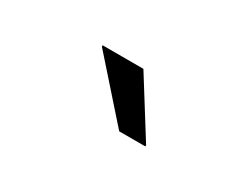

<svg xmlns="http://www.w3.org/2000/svg" viewBox="-31 -858 563 435"><g transform="rotate(30 250.0 -641.0)"><path d="M280.8 -565.8 150.8 -712.5V-715.8H257.5L349.2 -569.2V-565.8Z"/></g></svg>

Font: Funnel Display Light
Style: Regular
Weight: 400
Version: Version 1.000